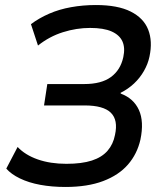

<svg xmlns="http://www.w3.org/2000/svg" viewBox="-20 -734 660 763"><path d="M240 9Q186 9 140 0.5Q94 -8 59 -25Q24 -42 5 -64L50 -150Q80 -118 130 -100.5Q180 -83 244 -83Q305 -83 345 -96Q385 -109 407.5 -135Q430 -161 437 -198Q450 -257 420.5 -286Q391 -315 316 -315H155L168 -400H315Q383 -400 421 -428Q459 -456 470 -507Q478 -544 466.5 -569.5Q455 -595 423.5 -609Q392 -623 338 -623Q284 -623 230 -606Q176 -589 131 -553L103 -638Q135 -662 175 -679.5Q215 -697 262.5 -705.5Q310 -714 361 -714Q448 -714 499.5 -688Q551 -662 569 -616Q587 -570 574 -509Q568 -480 552 -452Q536 -424 512.5 -402Q489 -380 459 -365L460 -362Q511 -343 532 -297Q553 -251 538 -179Q525 -122 488.5 -80Q452 -38 390 -14.5Q328 9 240 9Z"/></svg>

Font: Nunito Sans 7pt SemiCondensed SemiBold
Style: Italic
Weight: 600
Width: 4
Italic angle: -9°
Designer: Vernon Adams
Foundry: Vernon Adams
Version: Version 3.101;gftools[0.9.27]